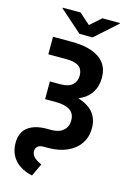

<svg xmlns="http://www.w3.org/2000/svg" viewBox="-165 -1010 868 1303"><g transform="rotate(15 269.5 -358.0)"><path d="M93.2 -727.5H222.5Q307.6 -727.5 366.1 -707Q424.6 -686.5 455.2 -645.8Q485.7 -605.2 485.7 -544.1Q485.7 -482.1 455.6 -437.4Q425.5 -392.7 368.1 -368.8Q310.6 -344.9 228.7 -344.9H151V-429.1H226.2Q283.5 -429.1 310.1 -454.7Q336.6 -480.3 336.5 -520.5Q336 -562.5 308.9 -583.2Q281.7 -603.8 222.5 -604.3H93.2ZM151 -386.5H224.6Q359.9 -386.2 434.3 -338.6Q508.7 -291 509.2 -196.9Q509.2 -133.9 477.4 -87.3Q445.7 -40.7 388.7 -15.5Q331.6 9.8 254.7 9.8H224.4Q196.1 9.8 182.8 22.3Q169.4 34.9 169.1 54.9Q169.4 73.2 179.3 87.3Q189.2 101.4 205.4 111.7Q221.7 122.1 240.8 130.1L199 218.8Q149.2 208.3 112 183.9Q74.8 159.6 54.4 121.7Q34 83.8 34 34Q33.5 -39.9 81.2 -76.7Q129 -113.5 212.9 -113.5H245.3Q281 -113.5 306.4 -125Q331.9 -136.5 345.8 -158.4Q359.8 -180.3 359.6 -211.1Q359.8 -260 324.4 -282.5Q289 -305 223.2 -304.7H151ZM231.1 -935.2 307.6 -867.2 384.2 -935.2H507.6V-930.5L353.9 -793H261.5L105.7 -930.5V-935.2Z"/></g></svg>

Font: Inter Tight
Style: Regular
Weight: 400
Designer: Rasmus Andersson
Foundry: rsms
Version: Version 3.002